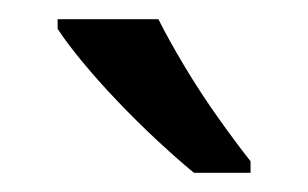

<svg xmlns="http://www.w3.org/2000/svg" viewBox="-20 -786 321 200"><path d="M145 -766Q156 -744 172.5 -716.5Q189 -689 207.5 -663Q226 -637 241 -618V-606H182Q165 -620 144 -639.5Q123 -659 102.5 -680.5Q82 -702 65.5 -722Q49 -742 40 -756V-766Z"/></svg>

Font: usinhala05
Style: Book
Weight: 400
Designer: Jelle Bosma - Monotype Design Team
Foundry: Monotype Imaging Inc.
Version: Version 2.003